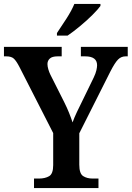

<svg xmlns="http://www.w3.org/2000/svg" viewBox="-21 -951 666 971"><path d="M151 0V-48H176Q207 -48 227.5 -60Q248 -72 248 -116V-278L77 -613Q62 -642 49.5 -654Q37 -666 11 -666H-1V-714H291V-666H270Q243 -666 231 -655Q219 -644 219 -627Q219 -615 223.5 -600Q228 -585 234 -573L303 -436Q318 -406 328 -381Q338 -356 346 -332Q354 -355 368 -384.5Q382 -414 398 -446L453 -559Q463 -580 466.5 -595.5Q470 -611 470 -621Q470 -666 410 -666H388V-714H625V-666H614Q592 -666 576 -650Q560 -634 537 -589L380 -277V-118Q380 -73 399.5 -60.5Q419 -48 447 -48H477V0ZM267 -784Q288 -815 314.5 -856Q341 -897 355 -931H487V-921Q475 -904 446.5 -875.5Q418 -847 383.5 -818.5Q349 -790 321 -771H267Z"/></svg>

Font: Noto Serif Myanmar SemiCondensed SemiBold
Style: Regular
Weight: 600
Width: 4
Designer: Ben Mitchell and the Monotype Design Team
Foundry: Monotype Imaging Inc.
Version: Version 2.106; ttfautohint (v1.8.4.7-5d5b)